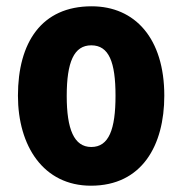

<svg xmlns="http://www.w3.org/2000/svg" viewBox="-20 -580 580 610"><path d="M502 -276C502 -458 409 -560 271 -560C112 -560 37 -445 37 -276C37 -116 118 10 269 10C431 10 502 -118 502 -276ZM192 -275C192 -383 215 -436 270 -436C326 -436 347 -383 347 -276C347 -169 326 -113 270 -113C215 -113 192 -170 192 -275Z"/></svg>

Font: Noto Sans Myanmar UI Condensed ExtraBold
Style: Regular
Weight: 800
Width: 3
Designer: Monotype Design Team
Foundry: Monotype Imaging Inc.
Version: Version 2.103